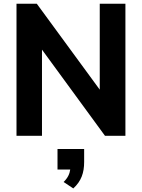

<svg xmlns="http://www.w3.org/2000/svg" viewBox="-20 -739 772 1045"><path d="M208.5 0V-468.8L551.3 0H662.6V-718.8H522.9V-251L180.2 -718.8H69.8V0ZM378.9 286.6C422.4 247.1 438 201.2 438 142.6V71.8H293V183.6H362.3C358.9 208 348.6 230 326.2 251.5Z"/></svg>

Font: Winston
Style: Bold
Weight: 700
Designer: Vernon Adams, Kim Jin-seong, David Berlow, Cristiano Sobral
Foundry: The Winston Project Authors
Version: Version 3.004